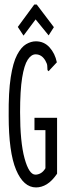

<svg xmlns="http://www.w3.org/2000/svg" viewBox="-20 -811 290 841"><path d="M138 10Q83 10 50.5 -67Q18 -144 18 -304Q17 -408 27 -472.5Q37 -537 55 -571Q73 -605 94.5 -617.5Q116 -630 137 -630Q173 -630 197 -603.5Q221 -577 229 -538L200 -507L193 -499L188 -504Q187 -513 187 -522Q187 -531 179 -545Q163 -573 136 -573Q117 -573 101.5 -549.5Q86 -526 77 -470.5Q68 -415 68 -319Q68 -189 87.5 -117.5Q107 -46 135 -46Q147 -46 158.5 -52.5Q170 -59 179 -74V-241H131V-295H230V-50Q208 -18 185 -4Q162 10 138 10ZM83 -655 58 -693 130 -791H141L216 -692L193 -656L136 -726Z"/></svg>

Font: Inconsolata UltraCondensed
Style: Regular
Weight: 400
Width: 1
Monospace: yes
Designer: Raph Levien, Cyreal, Brenton Simpson
Foundry: Raph Levien, Cyreal, Google
Version: Version 3.001; ttfautohint (v1.8.2.53-6de2)